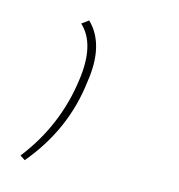

<svg xmlns="http://www.w3.org/2000/svg" viewBox="-47 -159 364 391"><g transform="rotate(10 134.5 36.5)"><path d="M28 188 18 180Q87 106 109 8Q127 -69 93 -106L108 -115Q146 -71 126 9Q105 111 28 188Z"/></g></svg>

Font: EauTestText Thin
Style: Italic
Weight: 250
Italic angle: -12°
Designer: Christian Thalmann (Catharsis Fonts)
Version: Version 0.001;PS 000.001;hotconv 1.0.88;makeotf.lib2.5.64775